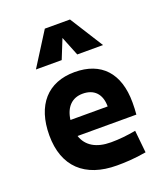

<svg xmlns="http://www.w3.org/2000/svg" viewBox="-146 -897 877 1008"><g transform="rotate(-20 293.0 -392.5)"><path d="M334 9.8C376 9.8 431.2 7.8 497.6 -3.9L484.9 -128.9C437.5 -120.1 392.6 -115.2 345.7 -115.2C264.6 -115.2 211.4 -146.5 191.4 -206.5H520C522 -227.5 522.9 -249 522.9 -273.4C522.9 -438.5 438.5 -527.3 291 -527.3C140.1 -527.3 53.2 -428.7 53.2 -259.8C53.2 -85.9 154.8 9.8 334 9.8ZM105.5 -609.4H249.5L293 -717.3L336.4 -609.4H480.5L363.3 -794.9H222.7ZM185.1 -298.3C194.3 -367.7 232.4 -406.2 292 -406.2C355.5 -406.2 393.1 -368.2 393.1 -298.3Z"/></g></svg>

Font: Cascadia Mono NF
Style: Bold
Weight: 700
Monospace: yes
Designer: Aaron Bell
Foundry: Saja Typeworks
Version: Version 2404.023